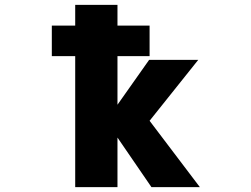

<svg xmlns="http://www.w3.org/2000/svg" viewBox="-20 -772 1040 794"><path d="M194.3 -540V-666H291V-752H465.8V-666H598.6V-540H465.8V-338.9L596.7 -524.4H799.8L598.6 -272.5L806.6 2H606.4L465.8 -203.1V2H291V-540Z"/></svg>

Font: Gen Shin Gothic Monospace Heavy
Style: Bold
Weight: 800
Designer: [Source Han Sans]
Ryoko NISHIZUKA  (kana & ideographs); Paul D. Hunt (Latin, Greek & Cyrillic); Wenlong ZHANG  (bopomofo
Version: Version 1.002.20150607